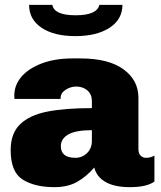

<svg xmlns="http://www.w3.org/2000/svg" viewBox="-20 -762 664 792"><path d="M551 -359V-148Q551 -129 560 -120Q569 -111 582 -111Q601 -111 617 -120V-13Q585 10 516 10Q452 10 415 -11.5Q378 -33 369 -71Q337 -34 298.5 -12Q260 10 204 10Q124 10 74 -21Q24 -52 24 -143Q24 -212 63 -249.5Q102 -287 174.5 -301.5Q247 -316 359 -316V-345Q359 -373 340.5 -389Q322 -405 294 -405Q271 -405 250.5 -391.5Q230 -378 230 -358V-354H40Q39 -357 39 -368Q39 -411 68.5 -445.5Q98 -480 152.5 -500.5Q207 -521 279 -521H312Q428 -521 489.5 -476Q551 -431 551 -359ZM231 -159Q231 -111 291 -111Q319 -111 339 -130.5Q359 -150 359 -181V-225Q293 -225 262 -207.5Q231 -190 231 -159ZM100 -742H196Q203 -699 292 -699Q380 -699 390 -742H485Q485 -682 432 -647.5Q379 -613 291 -613Q203 -613 151.5 -647.5Q100 -682 100 -742Z"/></svg>

Font: Chivo Black
Style: Regular
Weight: 900
Designer: Hector Gatti
Foundry: Omnibus-Type
Version: Version 1.007